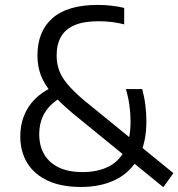

<svg xmlns="http://www.w3.org/2000/svg" viewBox="-20 -770 742 800"><path d="M660.5 10 287 -294.5Q229 -342.5 196 -381.8Q163 -421 149.5 -458.5Q136 -496 136 -538.5Q136 -639.5 198.8 -694.5Q261.5 -749.5 387 -749.5Q417.5 -749.5 445.2 -746.2Q473 -743 497.5 -737V-668.5Q470.5 -675.5 443.8 -678.5Q417 -681.5 390.5 -681.5Q329.5 -681.5 291 -665.2Q252.5 -649 234.2 -617Q216 -585 216 -539Q216 -506.5 225.8 -478.5Q235.5 -450.5 260 -420.8Q284.5 -391 329 -353L702.5 -48.5ZM317 9Q235.5 9 179 -17.2Q122.5 -43.5 93.5 -91Q64.5 -138.5 64.5 -202Q64.5 -249 80.2 -288.2Q96 -327.5 125.5 -357Q155 -386.5 195.5 -405.5L236 -364.5Q190.5 -339.5 167 -301Q143.5 -262.5 143.5 -210.5Q143.5 -162.5 164 -127.2Q184.5 -92 224.5 -72.5Q264.5 -53 324 -53Q385 -53 429.8 -74.5Q474.5 -96 499.2 -142.5Q524 -189 524 -264.5Q524 -296 519.2 -331Q514.5 -366 504.5 -399H572.5Q581.5 -366 585.8 -331.2Q590 -296.5 590 -265.5Q590 -174.5 557 -113.5Q524 -52.5 462.8 -21.8Q401.5 9 317 9Z"/></svg>

Font: Encode Sans SemiCondensed
Style: Regular
Weight: 400
Width: 4
Designer: Multiple Designers
Foundry: Impallari Type
Version: Version 3.002